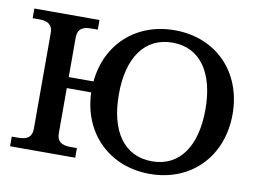

<svg xmlns="http://www.w3.org/2000/svg" viewBox="-78 -831 1285 961"><g transform="rotate(10 564.5 -350.0)"><path d="M254 -107V-336H378C385 -129 531 15 737 15C947 15 1094 -136 1094 -351C1094 -565 947 -715 737 -715C540 -715 398 -584 380 -392H254V-593C254 -633 275 -651 323 -651H356V-700H25V-651H58C106 -651 127 -633 127 -593V-107C127 -67 106 -49 58 -49H25V0H356V-49H323C275 -49 254 -67 254 -107ZM516 -351C516 -536 594 -652 737 -652C878 -652 956 -536 956 -351C956 -165 878 -49 737 -49C594 -49 516 -165 516 -351Z"/></g></svg>

Font: LT Superior Serif Semibold
Style: Regular
Weight: 600
Designer: Daniel Lyons
Foundry: LyonsType
Version: Version 2.120;FEAKit 1.0